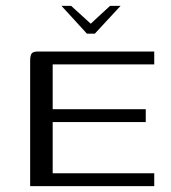

<svg xmlns="http://www.w3.org/2000/svg" viewBox="-20 -636 585 656"><path d="M190 -616H223L290 -555L356 -616H392L304 -521H277ZM83 0V-428Q83 -446 88 -453Q93 -460 110 -460H507V-416H160V-263H478V-219H160V-44H507V0Z"/></svg>

Font: Genos
Style: Regular
Weight: 400
Designer: Robert E. Leuschke
Foundry: Robert E. Leuschke
Version: Version 1.010